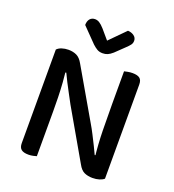

<svg xmlns="http://www.w3.org/2000/svg" viewBox="-148 -939 960 1060"><g transform="rotate(20 332.5 -409.5)"><path d="M83 -504 174 -509Q178 -474 181 -432Q184 -390 185 -347.5Q186 -305 186 -266V-2Q180 0 166.5 3Q153 6 139 6Q110 6 96.5 -5Q83 -16 83 -41ZM582 -104 490 -100Q481 -180 479.5 -260.5Q478 -341 478 -416V-607Q486 -609 499 -611.5Q512 -614 526 -614Q555 -614 568.5 -603.5Q582 -593 582 -567ZM582 -140V-175V-14Q572 -5 554.5 0.5Q537 6 515 6Q488 6 467 -3.5Q446 -13 430 -43L263 -333Q249 -359 233.5 -388Q218 -417 204 -444Q190 -471 181 -491L83 -468V-591Q93 -602 111 -608Q129 -614 150 -614Q177 -614 198 -604Q219 -594 235 -565L403 -275Q418 -250 433 -220.5Q448 -191 461.5 -164Q475 -137 484 -117ZM332 -734Q351 -753 374 -776.5Q397 -800 422 -825Q443 -824 458 -813Q473 -802 473 -784Q473 -770 465 -759.5Q457 -749 442 -735L390 -685Q374 -671 361 -665.5Q348 -660 332 -660Q313 -660 299.5 -668Q286 -676 272 -689L189 -774Q189 -797 200 -810Q211 -823 230 -823Q243 -823 255.5 -815.5Q268 -808 285 -789Z"/></g></svg>

Font: Baloo Bhaijaan 2 Medium
Style: Regular
Weight: 500
Designer: Sanskriti Dholi, Noopur Datye and Ek Type
Foundry: Ek Type
Version: Version 1.701